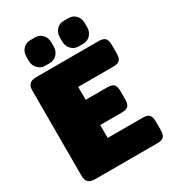

<svg xmlns="http://www.w3.org/2000/svg" viewBox="-209 -995 997 1108"><g transform="rotate(-30 289.5 -441.0)"><path d="M103 -782V-811Q103 -841 122 -861.5Q141 -882 171 -882H201Q231 -882 250 -861.5Q269 -841 269 -811V-782Q269 -753 250 -732Q231 -711 201 -711H171Q142 -711 122.5 -732Q103 -753 103 -782ZM326 -782V-811Q326 -841 345 -861.5Q364 -882 394 -882H424Q454 -882 473 -861.5Q492 -841 492 -811V-782Q492 -753 473 -732Q454 -711 424 -711H394Q365 -711 345.5 -732Q326 -753 326 -782ZM35 -57V-623Q35 -652 48.5 -666Q62 -680 95 -680H509Q541 -680 552.5 -666.5Q564 -653 564 -623V-567Q564 -537 552.5 -523.5Q541 -510 509 -510H275V-424H419Q451 -424 462.5 -410.5Q474 -397 474 -367V-313Q474 -283 462.5 -269.5Q451 -256 419 -256H275V-170H508Q540 -170 551.5 -156.5Q563 -143 563 -113V-57Q563 -27 551.5 -13.5Q540 0 508 0H95Q62 0 48.5 -14Q35 -28 35 -57Z"/></g></svg>

Font: Mitr
Style: Bold
Weight: 700
Designer: Thanarat Vachiruckul
Foundry: Cadson Demak
Version: Version 1.003